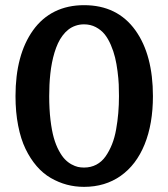

<svg xmlns="http://www.w3.org/2000/svg" viewBox="-20 -707 652 743"><path d="M170.4 -335Q170.4 -284.7 175.3 -243.4Q180.2 -202.1 188.2 -173.8Q196.3 -145.5 207.8 -124.3Q219.2 -103 231 -90.8Q242.7 -78.6 256.6 -71Q270.5 -63.5 281.7 -61Q293 -58.6 305.2 -58.6Q331.5 -58.6 352.8 -69.8Q374 -81.1 388.4 -101.6Q402.8 -122.1 413.3 -148.2Q423.8 -174.3 429.4 -206.3Q435.1 -238.3 437.7 -269.5Q440.4 -300.8 440.4 -335Q440.4 -357.9 439.5 -380.4Q438.5 -402.8 434.8 -431.4Q431.2 -460 425.3 -484.4Q419.4 -508.8 408.9 -533.2Q398.4 -557.6 384.8 -574.5Q371.1 -591.3 350.6 -602.1Q330.1 -612.8 305.2 -612.8Q287.6 -612.8 272.2 -607.4Q256.8 -602.1 244.6 -592.5Q232.4 -583 222.2 -569.3Q211.9 -555.7 204.3 -539.3Q196.8 -522.9 190.9 -503.7Q185.1 -484.4 181.2 -464.4Q177.2 -444.3 174.8 -421.9Q172.4 -399.4 171.4 -378.4Q170.4 -357.4 170.4 -335ZM305.2 16.1Q270.5 16.1 238.5 7.6Q206.5 -1 176.5 -18.3Q146.5 -35.6 121.8 -64.2Q97.2 -92.8 78.9 -130.6Q60.5 -168.5 50.3 -220.7Q40 -272.9 40 -335Q40 -494.6 107.9 -589.8Q142.6 -638.2 192.4 -662.6Q242.2 -687 305.2 -687Q434.1 -687 503.9 -589.8Q538.1 -542 554.9 -478.3Q571.8 -414.6 571.8 -335Q571.8 -227.5 539.6 -148.2Q507.3 -68.8 447 -26.4Q386.7 16.1 305.2 16.1Z"/></svg>

Font: TAML ThiruValluvar
Style: Bold
Weight: 400
Version: Version 0.271; dev 7ad24fM